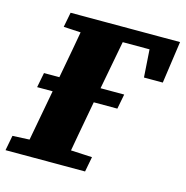

<svg xmlns="http://www.w3.org/2000/svg" viewBox="-111 -745 810 837"><g transform="rotate(15 293.5 -326.0)"><path d="M49 -301 62 -368H424L411 -301ZM488 -462 476 -642 544 -587H264L270 -652H600L573 -462ZM-13 0 0 -68 147 -75H221L359 -68L346 0ZM63 0 129 -355Q143 -429 156.5 -503.5Q170 -578 183 -652H371L304 -298Q290 -223 276.5 -148.5Q263 -74 250 0ZM93 -585 106 -652H258L251 -577H235Z"/></g></svg>

Font: Source Serif 4 Black
Style: Italic
Weight: 900
Italic angle: -12°
Designer: Frank Grießhammer
Foundry: Adobe Systems Incorporated
Version: Version 4.004;hotconv 1.0.116;makeotfexe 2.5.65601